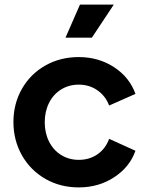

<svg xmlns="http://www.w3.org/2000/svg" viewBox="-20 -804 648 836"><path d="M38.5 -272.8Q38.5 -352.5 75.5 -417.2Q112.5 -482 177.5 -518.8Q242.5 -555.5 322.8 -555.5Q409.2 -555.5 476.8 -511.4Q544.2 -467.2 569.8 -395.2L455.2 -344.5Q439.5 -386.2 404.1 -410.9Q368.8 -435.5 322.8 -435.5Q280.5 -435.5 246.5 -414.6Q212.5 -393.8 193.6 -356.1Q174.8 -318.5 174.8 -271.8Q174.8 -225 193.6 -187.5Q212.5 -150 246.5 -129Q280.5 -108 322.8 -108Q369.5 -108 404.5 -132.2Q439.5 -156.5 455.2 -199.5L569.8 -147.5Q545 -77 477.5 -32.5Q410 12 322.8 12Q242.5 12 177.5 -25.2Q112.5 -62.5 75.5 -127.8Q38.5 -193 38.5 -272.8ZM328.2 -784H475.5L380 -640H265.2Z"/></svg>

Font: Trafiko Sans Variable
Style: Regular
Weight: 400
Designer: Gumpita Rahayu / Trafiko
Foundry: Tokotype / Trafiko
Version: Version 0.001;FEAKit 1.0